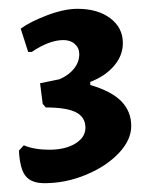

<svg xmlns="http://www.w3.org/2000/svg" viewBox="-20 -748 349 436"><path d="M23 -406 34 -418Q58 -408 92 -408Q128 -408 151 -422Q174 -436 174 -458Q174 -482 152.5 -493Q131 -504 84 -504L77 -512L71 -559L115 -568Q136 -577 148 -592Q160 -607 160 -625Q160 -639 150 -648Q140 -657 124 -657Q92 -657 52 -630H44L27 -683Q49 -699 87.5 -713.5Q126 -728 156 -728Q202 -728 230.5 -706.5Q259 -685 259 -650Q259 -622 239 -598.5Q219 -575 185 -562V-555Q233 -541 255.5 -518Q278 -495 278 -462Q278 -430 249.5 -400Q221 -370 175 -351Q129 -332 81 -332Q51 -332 38 -348.5Q25 -365 23 -406Z"/></svg>

Font: Alegreya
Style: Bold
Weight: 700
Designer: Juan Pablo del Peral
Foundry: Huerta Tipografica
Version: Version 2.008; ttfautohint (v1.8)